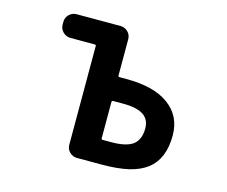

<svg xmlns="http://www.w3.org/2000/svg" viewBox="-103 -897 1205 1019"><g transform="rotate(15 500.0 -388.0)"><path d="M397.5 -19.5Q374 -19.5 356.9 -36.1Q339.8 -52.7 339.8 -77.1V-619.1Q339.8 -626 332 -626H198.2Q174.8 -626 157.7 -643.1Q140.6 -660.2 140.6 -683.6V-698.2Q140.6 -722.7 157.7 -739.3Q174.8 -755.9 198.2 -755.9H439.5Q462.9 -755.9 480 -739.3Q497.1 -722.7 497.1 -698.2V-499Q497.1 -492.2 504.9 -492.2H542Q695.3 -492.2 775.4 -432.6Q857.4 -373 857.4 -265.6Q857.4 -201.2 837.9 -154.3Q818.4 -107.4 779.8 -77.6Q741.2 -47.9 679.7 -33.2Q618.2 -19.5 533.2 -19.5ZM552.7 -147.5Q634.8 -147.5 671.9 -175.8Q707 -204.1 707 -264.6Q707 -312.5 671.9 -336.9Q634.8 -361.3 559.6 -361.3Q558.6 -361.3 556.6 -361.3H504.9Q497.1 -361.3 497.1 -354.5V-154.3Q497.1 -147.5 504.9 -147.5Z"/></g></svg>

Font: Rounded Mgen+ 1m bold
Style: Bold
Weight: 700
Designer: [Source Han Sans]
Ryoko NISHIZUKA  (kana & ideographs); Paul D. Hunt (Latin, Greek & Cyrillic); Wenlong ZHANG  (bopomofo
Version: Version 1.059.20150602